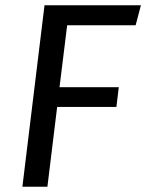

<svg xmlns="http://www.w3.org/2000/svg" viewBox="-20 -709 555 729"><path d="M235 -613 206 -378H431L422 -303H197L160 0H65L149 -689H515L495 -613Z"/></svg>

Font: Yekcdsyqcyvpieeyorgstswgcgt
Style: Regular
Weight: 400
Italic angle: -8°
Designer: Carrois Corporate & Edenspiekermann
Foundry: Carrois Corporate GbR & Edenspiekermann AG
Version: Version 2.001